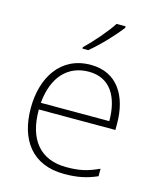

<svg xmlns="http://www.w3.org/2000/svg" viewBox="-116 -848 776 940"><g transform="rotate(15 272.5 -378.0)"><path d="M403 -758V-766H357C330 -723 269 -653 227 -613V-606H256C308 -648 370 -715 403 -758ZM288 -540C136 -540 58 -415 58 -260C58 -100 136 10 299 10C365 10 413 0 465 -23V-61C404 -33 365 -25 300 -25C169 -25 97 -110 98 -263H486V-294C486 -434 423 -540 288 -540ZM288 -505C395 -505 446 -421 446 -297H99C111 -432 182 -505 288 -505Z"/></g></svg>

Font: Noto Sans Tamil ExtraLight
Style: Regular
Weight: 200
Designer: Jelle Bosma - Monotype Design Team
Foundry: Monotype Imaging Inc.
Version: Version 2.004